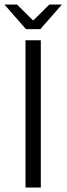

<svg xmlns="http://www.w3.org/2000/svg" viewBox="-24 -837 297 857"><path d="M89.8 0V-657.2H158.2V0ZM91.8 -707 -4.4 -816.9H51.8L122.1 -747.1H126L196.3 -816.9H252.4L156.2 -707Z"/></svg>

Font: Varta Light Light
Style: Regular
Weight: 300
Version: Version 1.004